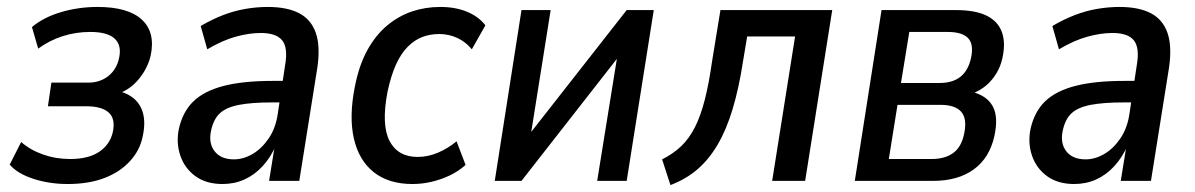

<svg xmlns="http://www.w3.org/2000/svg" viewBox="-20 -521 3443 553"><path d="M175 9Q122 9 76 -6Q30 -21 8 -47L41 -112Q67 -89 104 -76Q141 -63 182 -63Q235 -63 266 -84Q297 -105 305 -141Q313 -179 293 -197Q273 -215 227 -215H118L128 -283H234Q268 -283 292 -302Q316 -321 323 -354Q331 -391 310 -410Q289 -429 240 -429Q199 -429 161 -417Q123 -405 90 -381L72 -443Q105 -471 155.5 -486Q206 -501 261 -501Q349 -501 388.5 -464.5Q428 -428 414 -361Q409 -339 397 -318Q385 -297 368 -280.5Q351 -264 328 -254V-257Q370 -244 386 -211Q402 -178 391 -128Q383 -88 354 -56.5Q325 -25 280 -8Q235 9 175 9Z M621 9Q574 9 543 -13.5Q512 -36 499.5 -72.5Q487 -109 495 -149Q506 -199 537 -229Q568 -259 624 -273.5Q680 -288 765 -288H808L799 -226H763Q705 -226 668.5 -219Q632 -212 613.5 -195Q595 -178 588 -145Q580 -109 598 -85.5Q616 -62 654 -62Q681 -62 707.5 -77.5Q734 -93 754 -122.5Q774 -152 780 -193L801 -332Q810 -383 793 -404.5Q776 -426 731 -426Q698 -426 659.5 -415.5Q621 -405 577 -379L558 -446Q590 -465 622.5 -477.5Q655 -490 687.5 -495.5Q720 -501 751 -501Q807 -501 841.5 -483Q876 -465 889.5 -426.5Q903 -388 894 -326L842 0H755L772 -105H776Q760 -68 736.5 -42.5Q713 -17 684 -4Q655 9 621 9Z M1168 9Q1099 9 1056 -25.5Q1013 -60 999 -123Q985 -186 1002 -271Q1014 -333 1038 -376.5Q1062 -420 1095 -447.5Q1128 -475 1166.5 -488Q1205 -501 1248 -501Q1292 -501 1325.5 -487Q1359 -473 1378 -448L1339 -379Q1322 -400 1297.5 -411.5Q1273 -423 1245 -423Q1219 -423 1196.5 -414.5Q1174 -406 1154.5 -386.5Q1135 -367 1120.5 -335Q1106 -303 1096 -256Q1078 -161 1102 -115Q1126 -69 1183 -69Q1213 -69 1242 -81.5Q1271 -94 1295 -114L1321 -46Q1301 -28 1276 -16Q1251 -4 1223.5 2.5Q1196 9 1168 9Z M1405 0 1482 -492H1566L1502 -90H1470L1785 -492H1863L1785 0H1700L1765 -403H1797L1482 0Z M1911 12 1887 -62Q1919 -78 1942 -100Q1965 -122 1981.5 -154.5Q1998 -187 2010 -234Q2022 -281 2031 -345L2055 -492H2377L2299 0H2204L2270 -416H2132L2120 -344Q2108 -266 2090 -206.5Q2072 -147 2047 -104.5Q2022 -62 1989 -33.5Q1956 -5 1911 12Z M2442 0 2519 -492H2732Q2789 -492 2821.5 -476Q2854 -460 2865.5 -429Q2877 -398 2867 -353Q2862 -330 2850 -310Q2838 -290 2820.5 -275Q2803 -260 2779 -251L2781 -256Q2823 -245 2839.5 -214.5Q2856 -184 2844 -129Q2830 -66 2784.5 -33Q2739 0 2667 0ZM2540 -63H2663Q2701 -63 2725 -80Q2749 -97 2757 -136Q2766 -179 2748.5 -199Q2731 -219 2689 -219H2565ZM2575 -282H2686Q2724 -282 2746.5 -300Q2769 -318 2777 -355Q2785 -394 2768 -411.5Q2751 -429 2709 -429H2599Z M3074 9Q3027 9 2996 -13.5Q2965 -36 2952.5 -72.5Q2940 -109 2948 -149Q2959 -199 2990 -229Q3021 -259 3077 -273.5Q3133 -288 3218 -288H3261L3252 -226H3216Q3158 -226 3121.5 -219Q3085 -212 3066.5 -195Q3048 -178 3041 -145Q3033 -109 3051 -85.5Q3069 -62 3107 -62Q3134 -62 3160.5 -77.5Q3187 -93 3207 -122.5Q3227 -152 3233 -193L3254 -332Q3263 -383 3246 -404.5Q3229 -426 3184 -426Q3151 -426 3112.5 -415.5Q3074 -405 3030 -379L3011 -446Q3043 -465 3075.5 -477.5Q3108 -490 3140.5 -495.5Q3173 -501 3204 -501Q3260 -501 3294.5 -483Q3329 -465 3342.5 -426.5Q3356 -388 3347 -326L3295 0H3208L3225 -105H3229Q3213 -68 3189.5 -42.5Q3166 -17 3137 -4Q3108 9 3074 9Z"/></svg>

Font: Nunito Sans 10pt Condensed SemiBold
Style: Italic
Weight: 600
Width: 3
Italic angle: -9°
Designer: Vernon Adams
Foundry: Vernon Adams
Version: Version 3.101;gftools[0.9.27]